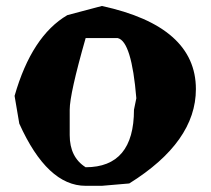

<svg xmlns="http://www.w3.org/2000/svg" viewBox="-20 -1469 698 636"><path d="M317.4 -1449.2Q628.9 -1381.8 628.9 -1173.8Q628.9 -999 408.2 -861.3L317.4 -853.5H263.7Q136.7 -853.5 43.9 -1059.6L28.3 -1151.4Q85 -1349.6 203.1 -1418.9ZM263.7 -1342.8Q210.9 -1158.2 210.9 -1105.5V-1021.5Q210.9 -948.2 263.7 -915Q423.8 -915 423.8 -1105.5L431.6 -1143.6Q416 -1332 370.1 -1342.8Z"/></svg>

Font: EG Dragon Caps 
Style: Regular
Weight: 400
Designer: Bill Roach / W.K. Roach
Version: Version 1.00 April 18, 2012, initial release